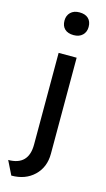

<svg xmlns="http://www.w3.org/2000/svg" viewBox="-175 -817 584 1060"><g transform="rotate(15 117.5 -287.0)"><path d="M140 -641Q107 -641 89 -658Q71 -675 71 -706Q71 -735 89.5 -753Q108 -771 140 -771Q173 -771 191 -754Q209 -737 209 -706Q209 -677 190.5 -659Q172 -641 140 -641ZM9 197 -30 118Q86 118 86 -1V-525H189V24Q189 101 139 149Q89 197 9 197Z"/></g></svg>

Font: Lexend Deca
Style: Regular
Weight: 400
Designer: Bonnie Shaver-Troup, Thomas Jockin
Foundry: Lexend
Version: Version 1.008; ttfautohint (v1.8.4.7-5d5b)